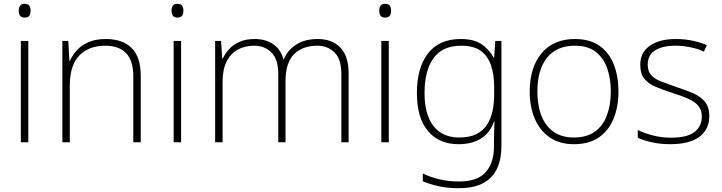

<svg xmlns="http://www.w3.org/2000/svg" viewBox="-20 -744 3775 1004"><path d="M89 0V-530H128V0ZM108 -652Q92 -652 85 -662Q78 -672 78 -688Q78 -704 85 -714Q92 -724 108 -724Q127 -724 133.5 -714Q140 -704 140 -688Q140 -672 133.5 -662Q127 -652 108 -652Z M306 0V-530H337L343 -426H346Q359 -457 383 -482.5Q407 -508 444 -524Q481 -540 533 -540Q621 -540 668.5 -493Q716 -446 716 -347V0H677V-345Q677 -428 639 -466.5Q601 -505 530 -505Q444 -505 394.5 -453.5Q345 -402 345 -297V0Z M888 0V-530H927V0ZM907 -652Q891 -652 884 -662Q877 -672 877 -688Q877 -704 884 -714Q891 -724 907 -724Q926 -724 932.5 -714Q939 -704 939 -688Q939 -672 932.5 -662Q926 -652 907 -652Z M1105 0V-530H1136L1142 -438H1145Q1157 -464 1178 -487Q1199 -510 1232 -525Q1265 -540 1312 -540Q1369 -540 1408.5 -513Q1448 -486 1462 -434H1464Q1485 -483 1530 -511.5Q1575 -540 1642 -540Q1715 -540 1759 -496Q1803 -452 1803 -359V0H1765V-357Q1765 -434 1729.5 -469.5Q1694 -505 1639 -505Q1563 -505 1518 -461Q1473 -417 1473 -319V0H1435V-357Q1435 -434 1399.5 -469.5Q1364 -505 1309 -505Q1261 -505 1224 -485Q1187 -465 1165.5 -423.5Q1144 -382 1144 -315V0Z M1974 0V-530H2013V0ZM1993 -652Q1977 -652 1970 -662Q1963 -672 1963 -688Q1963 -704 1970 -714Q1977 -724 1993 -724Q2012 -724 2018.5 -714Q2025 -704 2025 -688Q2025 -672 2018.5 -662Q2012 -652 1993 -652Z M2378 240Q2318 240 2272.5 229.5Q2227 219 2191 204V163Q2227 181 2275 193Q2323 205 2379 205Q2478 205 2520.5 155.5Q2563 106 2563 23V-15Q2563 -40 2564 -61.5Q2565 -83 2566 -108H2563Q2543 -50 2495.5 -20Q2448 10 2378 10Q2276 10 2218 -58.5Q2160 -127 2160 -258Q2160 -389 2218 -464.5Q2276 -540 2389 -540Q2458 -540 2498 -513Q2538 -486 2561 -443H2564L2570 -530H2602V22Q2602 87 2579.5 136.5Q2557 186 2508 213Q2459 240 2378 240ZM2381 -25Q2436 -25 2471.5 -43Q2507 -61 2527 -92.5Q2547 -124 2555.5 -164Q2564 -204 2564 -246V-289Q2564 -354 2547.5 -402.5Q2531 -451 2494 -478Q2457 -505 2391 -505Q2294 -505 2247 -440Q2200 -375 2200 -258Q2200 -144 2247 -84.5Q2294 -25 2381 -25Z M2981 10Q2906 10 2854.5 -25.5Q2803 -61 2776.5 -123Q2750 -185 2750 -265Q2750 -392 2812.5 -466Q2875 -540 2986 -540Q3065 -540 3115.5 -504Q3166 -468 3190 -406Q3214 -344 3214 -265Q3214 -186 3188.5 -123.5Q3163 -61 3111.5 -25.5Q3060 10 2981 10ZM2981 -25Q3048 -25 3090.5 -55.5Q3133 -86 3153.5 -140.5Q3174 -195 3174 -265Q3174 -333 3155 -387Q3136 -441 3095 -473Q3054 -505 2986 -505Q2890 -505 2840 -441.5Q2790 -378 2790 -265Q2790 -194 2811 -139.5Q2832 -85 2874.5 -55Q2917 -25 2981 -25Z M3487 10Q3432 10 3388 0Q3344 -10 3315 -24V-64Q3353 -46 3397.5 -35Q3442 -24 3488 -24Q3574 -24 3612 -54Q3650 -84 3650 -135Q3650 -170 3630.5 -192Q3611 -214 3576 -229Q3541 -244 3496 -258Q3448 -274 3410 -289.5Q3372 -305 3350 -331.5Q3328 -358 3328 -406Q3328 -470 3378.5 -505Q3429 -540 3514 -540Q3561 -540 3602.5 -531Q3644 -522 3676 -508L3661 -474Q3632 -488 3592 -496.5Q3552 -505 3513 -505Q3444 -505 3405.5 -480.5Q3367 -456 3367 -407Q3367 -370 3386 -350Q3405 -330 3438.5 -317.5Q3472 -305 3514 -290Q3560 -275 3600 -258.5Q3640 -242 3664.5 -214Q3689 -186 3689 -137Q3689 -91 3666 -58Q3643 -25 3598 -7.5Q3553 10 3487 10Z"/></svg>

Font: Noto Sans Symbols ExtraLight
Style: Regular
Weight: 250
Version: Version 2.002